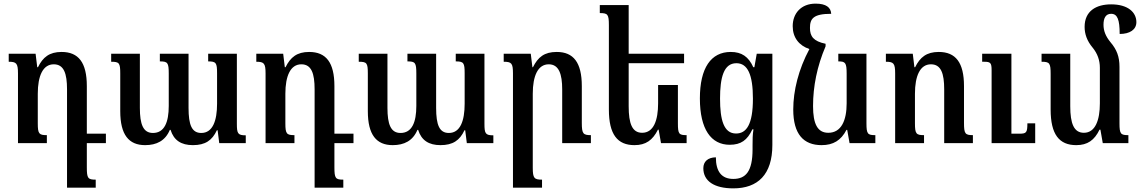

<svg xmlns="http://www.w3.org/2000/svg" viewBox="-20 -788 6276 1057"><path d="M458 133V0H563V-52H458V-314C458 -444 412 -502 319 -502C252 -502 216 -473 189 -418H185L176 -492H28V-448C70 -448 79 -440 79 -384V0H238V-44C195 -44 188 -51 188 -109V-272C188 -370 216 -434 276 -434C332 -434 349 -383 349 -296V245H507V201C464 201 458 194 458 133Z M1126 -492V-450C1170 -450 1175 -442 1175 -384V-217C1175 -123 1151 -56 1088 -56C1036 -56 1018 -100 1018 -194V-492H860V-450C903 -450 909 -443 909 -383V-205C909 -115 885 -56 822 -56C768 -56 750 -104 750 -194V-492H592V-448C636 -448 642 -442 642 -384V-176C642 -46 689 11 779 11C842 11 890 -13 915 -73H919C937 -15 978 11 1042 11C1110 11 1148 -15 1174 -71H1178L1187 0H1333V-43C1289 -43 1284 -53 1284 -107V-492Z M1821 133V0H1926V-52H1821V-314C1821 -444 1775 -502 1682 -502C1615 -502 1579 -473 1552 -418H1548L1539 -492H1391V-448C1433 -448 1442 -440 1442 -384V0H1601V-44C1558 -44 1551 -51 1551 -109V-272C1551 -370 1579 -434 1639 -434C1695 -434 1712 -383 1712 -296V245H1870V201C1827 201 1821 194 1821 133Z M2489 -492V-450C2533 -450 2538 -442 2538 -384V-217C2538 -123 2514 -56 2451 -56C2399 -56 2381 -100 2381 -194V-492H2223V-450C2266 -450 2272 -443 2272 -383V-205C2272 -115 2248 -56 2185 -56C2131 -56 2113 -104 2113 -194V-492H1955V-448C1999 -448 2005 -442 2005 -384V-176C2005 -46 2052 11 2142 11C2205 11 2253 -13 2278 -73H2282C2300 -15 2341 11 2405 11C2473 11 2511 -15 2537 -71H2541L2550 0H2696V-43C2652 -43 2647 -53 2647 -107V-492Z M3233 -44C3190 -44 3183 -52 3183 -112V-314C3183 -444 3137 -502 3045 -502C2977 -502 2942 -474 2914 -418H2911L2902 -492H2753V-448C2796 -448 2804 -440 2804 -384V245H2964V201C2921 201 2913 193 2913 136V-272C2913 -370 2941 -434 3001 -434C3057 -434 3075 -380 3075 -296V0H3233Z M3712 -320H3603V-219C3603 -127 3579 -57 3515 -57C3460 -57 3441 -108 3441 -203V-440H3746V-492H3441V-760H3282V-716C3326 -716 3332 -709 3332 -649V-185C3332 -48 3379 11 3473 11C3535 11 3573 -16 3602 -74H3606L3619 0H3760V-44C3718 -44 3712 -50 3712 -109Z M4017 249C4152 249 4232 173 4232 10V-492H4146L4133 -418H4127C4101 -476 4063 -502 4003 -502C3894 -502 3833 -414 3833 -246C3833 -76 3895 9 3997 9C4059 9 4094 -16 4122 -76H4128C4123 -44 4123 -21 4123 12V34C4123 155 4086 197 4017 197C3953 197 3921 157 3921 78C3876 79 3852 102 3852 138C3852 209 3912 249 4017 249ZM4032 -53C3964 -53 3944 -129 3944 -245C3944 -361 3964 -440 4034 -440C4096 -440 4125 -377 4125 -245C4125 -102 4089 -53 4032 -53Z M4503 11C4567 11 4610 -15 4640 -73H4644L4657 0H4799V-44C4757 -44 4750 -50 4750 -109V-492H4595V-450C4634 -450 4641 -443 4641 -382V-219C4641 -126 4612 -57 4540 -57C4481 -57 4456 -105 4456 -204C4456 -312 4478 -423 4525 -533V-547C4458 -561 4439 -588 4439 -634C4439 -685 4457 -712 4556 -712C4554 -747 4528 -768 4470 -768C4390 -768 4344 -714 4344 -644C4344 -581 4379 -537 4436 -518C4376 -406 4347 -289 4347 -185C4347 -49 4404 11 4503 11Z M5336 -44C5293 -44 5287 -52 5287 -112V-314C5287 -444 5241 -502 5148 -502C5081 -502 5045 -473 5018 -418H5014L5005 -492H4857V-448C4899 -448 4908 -440 4908 -384V0H5067V-44C5024 -44 5017 -51 5017 -109V-272C5017 -370 5045 -434 5105 -434C5161 -434 5178 -383 5178 -296V0H5336ZM5679 -109H5636C5636 -57 5630 -52 5591 -52H5548V-492H5387V-448H5398C5433 -448 5439 -442 5439 -401V0H5679Z M6143 -109V-420C6143 -476 6128 -515 6094 -555C6066 -589 6055 -619 6055 -652C6055 -688 6067 -712 6097 -712C6132 -712 6144 -679 6144 -601C6200 -601 6236 -625 6236 -666C6236 -720 6190 -764 6097 -764C6014 -764 5951 -727 5951 -640C5951 -601 5964 -563 5995 -526C6022 -493 6035 -456 6035 -415V-219C6035 -127 6010 -57 5947 -57C5892 -57 5872 -108 5872 -203V-492H5714V-448C5758 -448 5764 -441 5764 -381V-185C5764 -48 5811 11 5905 11C5967 11 6005 -16 6033 -74H6038L6051 0H6192V-44C6150 -44 6143 -50 6143 -109Z"/></svg>

Font: Noto Serif Armenian Condensed SemiBold
Style: Regular
Weight: 600
Width: 3
Designer: Monotype Design Team
Foundry: Monotype Imaging Inc.
Version: Version 2.008